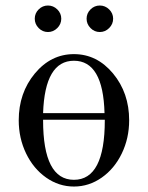

<svg xmlns="http://www.w3.org/2000/svg" viewBox="-20 -664 536 696"><path d="M448.2 -228Q448.2 -163.1 421.6 -107.9Q395 -52.7 348.9 -20.3Q302.7 12.2 248 12.2Q193.4 12.2 147.2 -20.3Q101.1 -52.7 74.5 -107.9Q47.9 -163.1 47.9 -228Q47.9 -327.1 106.2 -397.5Q164.6 -467.8 248 -467.8Q331.5 -467.8 389.9 -397.5Q448.2 -327.1 448.2 -228ZM136.2 -228Q136.2 -12.2 248 -12.2Q359.9 -12.2 359.9 -228V-230H136.2ZM358.9 -253.9Q354 -443.8 248 -443.8Q142.6 -443.8 136.2 -253.9ZM308.1 -629.9Q322.3 -644 341.8 -644Q361.3 -644 375.7 -629.9Q390.1 -615.7 390.1 -596.2Q390.1 -576.7 375.7 -562.3Q361.3 -547.9 341.8 -547.9Q322.3 -547.9 308.1 -562.3Q293.9 -576.7 293.9 -596.2Q293.9 -615.7 308.1 -629.9ZM120.1 -629.9Q134.3 -644 153.8 -644Q173.3 -644 187.7 -629.9Q202.1 -615.7 202.1 -596.2Q202.1 -576.7 187.7 -562.3Q173.3 -547.9 153.8 -547.9Q134.3 -547.9 120.1 -562.3Q106 -576.7 106 -596.2Q106 -615.7 120.1 -629.9Z"/></svg>

Font: Flanker Steampunk
Style: Regular
Weight: 400
Designer: Alexey Kryukov, Leonardo Di Lena
Foundry: Alexey Kryukov, Leonardo Di Lena
Version: 1.210